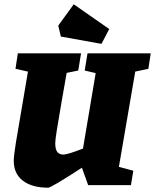

<svg xmlns="http://www.w3.org/2000/svg" viewBox="-20 -861 721 893"><path d="M609 -528 533 -85 600 -67 589 0H390L361 -81Q218 12 204 12Q129 12 86.5 -20.5Q44 -53 44 -113Q44 -136 54 -198Q64 -260 88 -398Q101 -476 110 -528L52 -541L63 -613H357L344 -533L290 -522L265 -379Q252 -304 244.5 -257Q237 -210 237 -196Q237 -165 247 -153.5Q257 -142 275 -142Q294 -142 366 -170L425 -521L374 -533L387 -613H681L670 -541ZM263 -691 251 -742 323 -841 488 -726 452 -657Z"/></svg>

Font: Grenze Black
Style: Italic
Weight: 900
Italic angle: -10°
Designer: Renata Polastri
Foundry: Omnibus-Type
Version: Version 1.002; ttfautohint (v1.8)